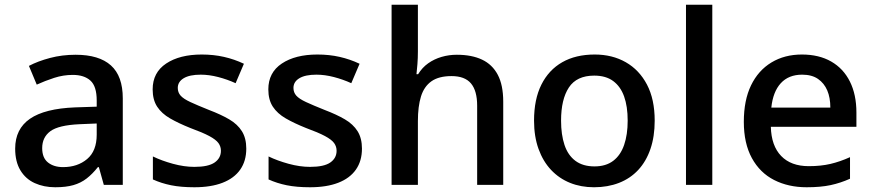

<svg xmlns="http://www.w3.org/2000/svg" viewBox="-20 -780 3682 810"><path d="M299 -549Q398 -549 448 -504Q498 -459 498 -365V0H418L397 -75H393Q370 -46 345.5 -27Q321 -8 289.5 1Q258 10 213 10Q165 10 126.5 -7.5Q88 -25 66 -61.5Q44 -98 44 -153Q44 -236 106.5 -279Q169 -322 297 -327L388 -330V-356Q388 -416 361.5 -440Q335 -464 287 -464Q247 -464 208.5 -451.5Q170 -439 135 -423L102 -502Q140 -522 191 -535.5Q242 -549 299 -549ZM316 -256Q227 -252 192.5 -226.5Q158 -201 158 -155Q158 -114 182.5 -94.5Q207 -75 246 -75Q307 -75 347.5 -109Q388 -143 388 -212V-259Z M1019 -153Q1019 -101 993.5 -64.5Q968 -28 919 -9Q870 10 800 10Q743 10 701.5 1.5Q660 -7 625 -23V-120Q662 -102 709.5 -89Q757 -76 800 -76Q859 -76 885.5 -94.5Q912 -113 912 -144Q912 -162 901.5 -176.5Q891 -191 863 -206Q835 -221 783 -240Q733 -260 697.5 -280.5Q662 -301 643 -330Q624 -359 624 -403Q624 -474 681 -512Q738 -550 831 -550Q881 -550 925 -540Q969 -530 1009 -511L974 -429Q939 -445 900.5 -455Q862 -465 827 -465Q780 -465 755 -450Q730 -435 730 -409Q730 -390 742 -376.5Q754 -363 783 -349.5Q812 -336 862 -316Q912 -297 947 -276.5Q982 -256 1000.5 -226.5Q1019 -197 1019 -153Z M1507 -153Q1507 -101 1481.5 -64.5Q1456 -28 1407 -9Q1358 10 1288 10Q1231 10 1189.5 1.5Q1148 -7 1113 -23V-120Q1150 -102 1197.5 -89Q1245 -76 1288 -76Q1347 -76 1373.5 -94.5Q1400 -113 1400 -144Q1400 -162 1389.5 -176.5Q1379 -191 1351 -206Q1323 -221 1271 -240Q1221 -260 1185.5 -280.5Q1150 -301 1131 -330Q1112 -359 1112 -403Q1112 -474 1169 -512Q1226 -550 1319 -550Q1369 -550 1413 -540Q1457 -530 1497 -511L1462 -429Q1427 -445 1388.5 -455Q1350 -465 1315 -465Q1268 -465 1243 -450Q1218 -435 1218 -409Q1218 -390 1230 -376.5Q1242 -363 1271 -349.5Q1300 -336 1350 -316Q1400 -297 1435 -276.5Q1470 -256 1488.5 -226.5Q1507 -197 1507 -153Z M1743 -563Q1743 -534 1741 -509.5Q1739 -485 1737 -467H1744Q1761 -495 1786.5 -513Q1812 -531 1843 -540Q1874 -549 1907 -549Q1970 -549 2013.5 -528.5Q2057 -508 2080 -464.5Q2103 -421 2103 -351V0H1993V-334Q1993 -397 1967 -428Q1941 -459 1885 -459Q1831 -459 1800 -437Q1769 -415 1756 -373Q1743 -331 1743 -269V0H1632V-760H1743Z M2742 -271Q2742 -204 2724 -151.5Q2706 -99 2672.5 -63Q2639 -27 2591.5 -8.5Q2544 10 2486 10Q2431 10 2385 -8.5Q2339 -27 2305 -63Q2271 -99 2252 -151.5Q2233 -204 2233 -271Q2233 -361 2264 -423Q2295 -485 2352 -517.5Q2409 -550 2489 -550Q2563 -550 2620 -517.5Q2677 -485 2709.5 -423Q2742 -361 2742 -271ZM2347 -271Q2347 -212 2361.5 -168.5Q2376 -125 2407.5 -101.5Q2439 -78 2488 -78Q2536 -78 2567 -101.5Q2598 -125 2613 -168.5Q2628 -212 2628 -271Q2628 -331 2613 -373Q2598 -415 2567 -438Q2536 -461 2487 -461Q2413 -461 2380 -411Q2347 -361 2347 -271Z M2985 0H2874V-760H2985Z M3363 -550Q3435 -550 3486.5 -520.5Q3538 -491 3565.5 -436Q3593 -381 3593 -305V-245H3232Q3234 -165 3275.5 -122Q3317 -79 3392 -79Q3443 -79 3483.5 -88.5Q3524 -98 3566 -117V-26Q3526 -8 3484 1Q3442 10 3383 10Q3306 10 3246 -20.5Q3186 -51 3152 -113Q3118 -175 3118 -266Q3118 -357 3148.5 -420Q3179 -483 3234.5 -516.5Q3290 -550 3363 -550ZM3364 -465Q3307 -465 3274 -429Q3241 -393 3234 -326H3483Q3483 -368 3470 -398.5Q3457 -429 3431 -447Q3405 -465 3364 -465Z"/></svg>

Font: Noto Sans Oriya Medium
Style: Regular
Weight: 500
Version: Version 2.003